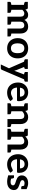

<svg xmlns="http://www.w3.org/2000/svg" viewBox="2036 -2598 730 4842"><g transform="rotate(90 2401.0 -177.0)"><path d="M102 0V-514H179Q204 -514 211 -491L219 -453Q246 -482 279 -502Q312 -522 357 -522Q406 -522 437 -495.5Q468 -469 483 -426Q507 -476 552 -499Q597 -522 648 -522Q734 -522 779.5 -470Q825 -418 825 -327V0H699V-327Q699 -375 678 -400Q657 -425 615 -425Q578 -425 552.5 -399Q527 -373 527 -327V0H400V-327Q400 -378 379.5 -401.5Q359 -425 320 -425Q293 -425 270.5 -411.5Q248 -398 228 -376V0ZM27 0V-58Q27 -72 34.5 -79Q42 -86 56 -89L113 -101L126 0ZM204 0 217 -101 274 -89Q288 -86 295.5 -79Q303 -72 303 -58V0ZM503 0 515 -101 573 -89Q586 -86 594 -79Q602 -72 602 -58V0ZM126 -514 113 -413 56 -425Q42 -428 34.5 -435Q27 -442 27 -456V-514ZM801 0 814 -101 871 -89Q885 -86 892.5 -79Q900 -72 900 -58V0Z M1198 -522Q1276 -522 1333 -489.5Q1390 -457 1421 -397.5Q1452 -338 1452 -258Q1452 -178 1421 -118.5Q1390 -59 1333 -25.5Q1276 8 1198 8Q1121 8 1063.5 -25.5Q1006 -59 974 -118.5Q942 -178 942 -258Q942 -338 974 -397.5Q1006 -457 1063.5 -489.5Q1121 -522 1198 -522ZM1198 -88Q1261 -88 1291 -131Q1321 -174 1321 -257Q1321 -313 1308 -350.5Q1295 -388 1267.5 -407Q1240 -426 1198 -426Q1156 -426 1128 -406.5Q1100 -387 1086.5 -349.5Q1073 -312 1073 -257Q1073 -176 1103.5 -132Q1134 -88 1198 -88Z M1605 168 1702 -39 1494 -514H1605Q1621 -514 1629 -507Q1637 -500 1641 -490L1748 -225Q1752 -213 1756.5 -199Q1761 -185 1765 -171Q1767 -177 1770.5 -187.5Q1774 -198 1778 -209Q1782 -220 1784 -226L1884 -490Q1888 -500 1898 -507Q1908 -514 1919 -514H2021L1741 141Q1736 154 1727 161Q1718 168 1700 168ZM1590 -481V-514H1665V-481ZM1867 -481V-514H1941V-481ZM1574 -514 1561 -413 1504 -425Q1490 -428 1482 -435Q1474 -442 1474 -456V-514ZM1719 -514V-456Q1719 -442 1711.5 -435Q1704 -428 1690 -425L1633 -413L1620 -514ZM1894 -514 1882 -413 1824 -425Q1811 -428 1803 -435Q1795 -442 1795 -456V-514ZM2040 -514V-456Q2040 -442 2032.5 -435Q2025 -428 2011 -425L1954 -413L1941 -514Z M2315 8Q2238 8 2181 -26.5Q2124 -61 2092.5 -123.5Q2061 -186 2061 -268Q2061 -340 2092 -397.5Q2123 -455 2179 -488.5Q2235 -522 2309 -522Q2376 -522 2426.5 -493.5Q2477 -465 2504.5 -413Q2532 -361 2532 -289Q2532 -262 2527 -251.5Q2522 -241 2503 -241H2188Q2188 -238 2188 -235Q2188 -232 2189 -229Q2197 -159 2232.5 -124Q2268 -89 2326 -89Q2353 -89 2380.5 -100Q2408 -111 2431 -122.5Q2454 -134 2468 -134Q2482 -134 2491 -123L2528 -77Q2501 -46 2465.5 -27Q2430 -8 2391.5 0Q2353 8 2315 8ZM2190 -316H2419Q2419 -366 2392 -399Q2365 -432 2312 -432Q2259 -432 2228.5 -402Q2198 -372 2190 -316Z M2660 0V-514H2737Q2763 -514 2769 -491L2777 -450Q2809 -483 2847 -502.5Q2885 -522 2936 -522Q2992 -522 3030.5 -497Q3069 -472 3089 -428Q3109 -384 3109 -327V0H2982V-327Q2982 -373 2961 -399Q2940 -425 2897 -425Q2866 -425 2838.5 -410.5Q2811 -396 2786 -371V0ZM2585 0V-58Q2585 -72 2592.5 -79Q2600 -86 2614 -89L2671 -101L2684 0ZM2762 0 2775 -101 2832 -89Q2846 -86 2853.5 -79Q2861 -72 2861 -58V0ZM3085 0 3097 -101 3155 -89Q3168 -86 3176 -79Q3184 -72 3184 -58V0ZM2684 -514 2671 -413 2614 -425Q2600 -428 2592.5 -435Q2585 -442 2585 -456V-514Z M3303 0V-514H3380Q3406 -514 3412 -491L3420 -450Q3452 -483 3490 -502.5Q3528 -522 3579 -522Q3635 -522 3673.5 -497Q3712 -472 3732 -428Q3752 -384 3752 -327V0H3625V-327Q3625 -373 3604 -399Q3583 -425 3540 -425Q3509 -425 3481.5 -410.5Q3454 -396 3429 -371V0ZM3228 0V-58Q3228 -72 3235.5 -79Q3243 -86 3257 -89L3314 -101L3327 0ZM3405 0 3418 -101 3475 -89Q3489 -86 3496.5 -79Q3504 -72 3504 -58V0ZM3728 0 3740 -101 3798 -89Q3811 -86 3819 -79Q3827 -72 3827 -58V0ZM3327 -514 3314 -413 3257 -425Q3243 -428 3235.5 -435Q3228 -442 3228 -456V-514Z M4123 8Q4046 8 3989 -26.5Q3932 -61 3900.5 -123.5Q3869 -186 3869 -268Q3869 -340 3900 -397.5Q3931 -455 3987 -488.5Q4043 -522 4117 -522Q4184 -522 4234.5 -493.5Q4285 -465 4312.5 -413Q4340 -361 4340 -289Q4340 -262 4335 -251.5Q4330 -241 4311 -241H3996Q3996 -238 3996 -235Q3996 -232 3997 -229Q4005 -159 4040.5 -124Q4076 -89 4134 -89Q4161 -89 4188.5 -100Q4216 -111 4239 -122.5Q4262 -134 4276 -134Q4290 -134 4299 -123L4336 -77Q4309 -46 4273.5 -27Q4238 -8 4199.5 0Q4161 8 4123 8ZM3998 -316H4227Q4227 -366 4200 -399Q4173 -432 4120 -432Q4067 -432 4036.5 -402Q4006 -372 3998 -316Z M4567 8Q4523 8 4479 0Q4435 -8 4402 -19V-104L4462 -106Q4474 -96 4505 -87.5Q4536 -79 4570 -79Q4612 -79 4633 -96Q4654 -113 4654 -140Q4654 -165 4635.5 -178.5Q4617 -192 4588.5 -201Q4560 -210 4530 -220Q4495 -232 4466 -249Q4437 -266 4420 -294Q4403 -322 4403 -363Q4403 -410 4427.5 -446Q4452 -482 4495.5 -502Q4539 -522 4597 -522Q4640 -522 4676.5 -510.5Q4713 -499 4749 -483V-420L4686 -412Q4668 -418 4647 -424.5Q4626 -431 4601 -431Q4578 -431 4560 -424Q4542 -417 4532.5 -405Q4523 -393 4523 -376Q4523 -353 4543 -339.5Q4563 -326 4593 -316.5Q4623 -307 4649 -298Q4682 -287 4710.5 -270.5Q4739 -254 4756 -228Q4773 -202 4773 -161Q4773 -111 4748 -73Q4723 -35 4677 -13.5Q4631 8 4567 8ZM4660 -447 4749 -425V-347H4703Q4689 -347 4682 -355Q4675 -363 4672 -376ZM4491 -65 4402 -87V-165H4448Q4463 -165 4469.5 -157Q4476 -149 4479 -136Z"/></g></svg>

Font: Aleo
Style: Bold
Weight: 700
Designer: Alessio Laiso
Foundry: Alessio Laiso
Version: Version 2.001;gftools[0.9.29]